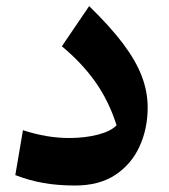

<svg xmlns="http://www.w3.org/2000/svg" viewBox="-20 -583 539 612"><path d="M450.7 -240.2Q450.7 -172.9 424.8 -116.2Q398.9 -59.6 347.7 -25.6Q296.4 8.3 219.7 8.3Q163.6 8.3 118.2 0.2Q72.8 -7.8 28.8 -24.9L53.2 -168Q128.9 -143.1 200.2 -143.1Q250.5 -143.1 292 -153.8Q333.5 -164.6 351.6 -183.6Q327.1 -260.7 284.4 -321.3Q241.7 -381.8 177.2 -435.5L264.2 -563.5Q332 -497.6 372.8 -443.1Q413.6 -388.7 432.1 -339.6Q450.7 -290.5 450.7 -240.2Z"/></svg>

Font: Pinar-FD SemiBold
Style: Regular
Weight: 600
Designer: Amin Abedi
Version: Version 2.000